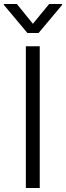

<svg xmlns="http://www.w3.org/2000/svg" viewBox="-45 -938 330 958"><path d="M153.3 0H84V-707H153.3ZM119.1 -819.3 200.2 -918H264.6V-913.1L147.5 -773.4H91.8L-25.4 -913.1V-918H39.1Z"/></svg>

Font: Pretendard Light
Style: Regular
Weight: 300
Designer: Base glyphs from Inter by Rasmus Andersson; Hangeul glyphs from Noto Sans CJK(Source Han Sans) by Jang Soo-young and Kan
Foundry: Kil Hyung-jin
Version: Version 1.309